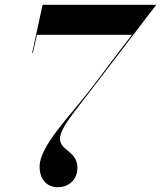

<svg xmlns="http://www.w3.org/2000/svg" viewBox="-20 -770 671 800"><path d="M145 -76C145 -19.5 178.5 10 220 10C271.5 10 302.5 -26 302.5 -70.5C302.5 -141.5 230 -141.5 230 -192C230 -237 294 -307.5 362.5 -398.5C457.5 -523 631 -750 631 -750H157.5L114 -550H117L134 -625H530C468 -546.5 401.5 -455 350.5 -389.5C267 -282 145 -160 145 -76Z"/></svg>

Font: Bodoni* 72pt Medium
Style: Italic
Weight: 500
Italic angle: -13°
Version: Version 2.3